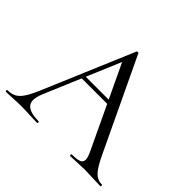

<svg xmlns="http://www.w3.org/2000/svg" viewBox="-154 -822 1007 1007"><g transform="rotate(45 349.5 -318.5)"><path d="M228 -352H434L441 -331H213ZM699 0Q680 0 640 -2Q600 -4 582 -4Q560 -4 526 -2Q494 0 477 0Q473 0 473 -6Q473 -12 477 -12Q515 -12 531.5 -19Q548 -26 548 -44Q548 -59 536 -86L314 -555L339 -586L145 -127Q131 -93 131 -71Q131 -12 229 -12Q234 -12 234 -6Q234 0 229 0Q211 0 177 -2Q139 -4 111 -4Q85 -4 51 -2Q21 0 1 0Q-4 0 -4 -6Q-4 -12 1 -12Q29 -12 48.5 -22.5Q68 -33 85.5 -59.5Q103 -86 124 -136L335 -634Q337 -637 342 -637Q347 -637 348 -634L584 -137Q618 -63 642 -37.5Q666 -12 699 -12Q703 -12 703 -6Q703 0 699 0Z"/></g></svg>

Font: Cormorant SC
Style: Regular
Weight: 400
Designer: Christian Thalmann (Catharsis Fonts)
Foundry: Catharsis Fonts
Version: Version 4.000